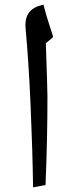

<svg xmlns="http://www.w3.org/2000/svg" viewBox="-20 -800 320 830"><path d="M178.2 -612.8Q185.1 -414.6 185.1 -381.8Q185.1 -196.3 176.8 0L123 9.8Q120.6 -153.3 112.3 -343Q104 -532.7 90.8 -674.8L89.8 -690.9Q89.8 -727.5 108.6 -749.5Q127.4 -771.5 168 -779.8Q179.2 -735.4 189 -706.1L210 -640.1Z"/></svg>

Font: Sahl Naskh
Style: Regular
Weight: 400
Designer: Pascal Zoghbi
Version: Version 1.001